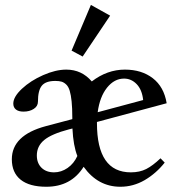

<svg xmlns="http://www.w3.org/2000/svg" viewBox="-20 -729 696 761"><path d="M307.6 -504.9 263.7 -528.3 340.3 -709.5 416.5 -667ZM163.6 11.2Q96.7 11.2 61.8 -16.8Q26.9 -44.9 26.9 -97.7Q26.9 -192.9 161.6 -229L266.6 -256.8V-262.7Q266.6 -300.8 263.9 -326.9Q261.2 -353 256.3 -369.1Q251.5 -385.3 242.7 -393.8Q233.9 -402.3 224.1 -405.3Q214.4 -408.2 199.2 -408.2Q161.1 -408.2 145.8 -389.4Q130.4 -370.6 130.4 -326.2Q130.4 -308.1 113.8 -297.4Q97.2 -286.6 73.2 -286.6Q53.7 -286.6 43.2 -294.9Q32.7 -303.2 32.7 -318.4Q32.7 -345.2 66.9 -377.2Q101.1 -409.2 150.9 -431.2Q200.7 -453.1 242.7 -453.1Q303.7 -453.1 343.8 -406.2Q404.8 -453.1 475.1 -453.1Q541.5 -453.1 585.7 -418.9Q629.9 -384.8 640.6 -319.8L364.3 -245.6V-240.7Q364.3 -45.9 498.5 -45.9Q533.7 -45.9 559.6 -59.1Q585.4 -72.3 616.2 -101.6L632.8 -84.5Q598.6 -41.5 553.5 -15.1Q508.3 11.2 457 11.2Q368.2 11.2 311.5 -67.9Q261.7 11.2 163.6 11.2ZM471.7 -417.5Q433.1 -417.5 404.3 -381.6Q375.5 -345.7 367.2 -284.2L547.4 -332.5Q543 -373.5 521.7 -395.5Q500.5 -417.5 471.7 -417.5ZM126 -112.8Q126 -82.5 144.5 -64.2Q163.1 -45.9 194.3 -45.9Q222.7 -45.9 247.8 -63.2Q272.9 -80.6 286.6 -110.8Q270.5 -150.9 267.1 -219.7L253.4 -216.3Q184.6 -198.2 155.3 -174.1Q126 -149.9 126 -112.8Z"/></svg>

Font: Elstob 10pt SemiBold
Style: Regular
Weight: 600
Designer: Peter S. Baker
Version: Version 1.015